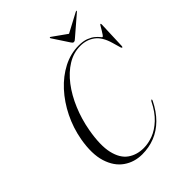

<svg xmlns="http://www.w3.org/2000/svg" viewBox="-242 -992 1129 1129"><g transform="rotate(-45 322.0 -428.0)"><path d="M538.5 -181.5Q540 -180 539.8 -178Q539.5 -176 538 -172Q508 -111 467.5 -71Q427 -31 377.8 -11.5Q328.5 8 272 8Q207 8 156.8 -27Q106.5 -62 84.2 -132.5Q62 -203 80.5 -309Q95 -389.5 130.5 -461.5Q166 -533.5 217.2 -589.5Q268.5 -645.5 330.5 -677.5Q392.5 -709.5 460 -709.5Q497 -709.5 522 -699.8Q547 -690 562 -677.2Q577 -664.5 584.5 -654.8Q592 -645 594.5 -645Q598 -645 604.5 -654.5Q611 -664 618.5 -676.5Q626 -689 631.8 -698.8Q637.5 -708.5 639.5 -708.5Q641.5 -708.5 642.5 -706.8Q643.5 -705 643.5 -700.5L637 -527Q636.5 -523 635.5 -521.5Q634.5 -520 633 -519.5Q629.5 -519 626.5 -527L611.5 -579Q592.5 -645.5 554.5 -673.2Q516.5 -701 465.5 -701Q408.5 -701 358 -670Q307.5 -639 266.2 -585Q225 -531 195.8 -461.2Q166.5 -391.5 152.5 -314Q133 -203.5 148.5 -137.2Q164 -71 205.5 -41.5Q247 -12 304.5 -12Q342.5 -12 383 -27.2Q423.5 -42.5 461.8 -78.2Q500 -114 530.5 -175.5Q533 -179 535.5 -180.8Q538 -182.5 538.5 -181.5ZM477 -792 379.5 -861.5Q375.5 -864.5 373.5 -863Q372.5 -862.5 372.2 -860.8Q372 -859 373 -856.5L440 -754.5Q444 -749 446.8 -746.2Q449.5 -743.5 454.5 -743.5Q459.5 -743.5 463.8 -746.2Q468 -749 474 -754.5L592.5 -856.5Q595 -859 595.8 -860.8Q596.5 -862.5 595.5 -863Q594.5 -864 592.8 -863.2Q591 -862.5 588 -861.5L457 -792Z"/></g></svg>

Font: Fraunces 120pt Light
Style: Italic
Weight: 300
Italic angle: -16°
Version: Version 1.000;[b76b70a41]